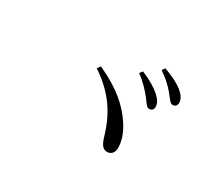

<svg xmlns="http://www.w3.org/2000/svg" viewBox="-96 -952 1192 1024"><g transform="rotate(30 500.0 -440.0)"><path d="M658 -529C679 -503 690 -480 705 -480C721 -479 732 -489 732 -506C732 -527 722 -545 697 -568C670 -592 632 -615 579 -637L565 -619C609 -587 637 -555 658 -529ZM754 -610C776 -584 788 -561 804 -561C819 -561 830 -570 830 -588C830 -609 818 -629 792 -651C766 -672 727 -692 674 -711L661 -693C708 -661 732 -636 754 -610ZM371 -548 357 -528C477 -448 537 -355 572 -237C586 -188 601 -169 627 -169C649 -169 668 -185 668 -216C668 -255 656 -299 620 -353C576 -419 506 -487 371 -548Z"/></g></svg>

Font: Noto Serif CJK KR
Style: Regular
Weight: 400
Designer: Ryoko NISHIZUKA 西塚涼子 (kana & ideographs); Frank Grießhammer (Latin, Greek & Cyrillic); Wenlong ZHANG 张文龙 (bopomofo); San
Foundry: Adobe
Version: Version 2.001;hotconv 1.1.0;makeotfexe 2.6.0